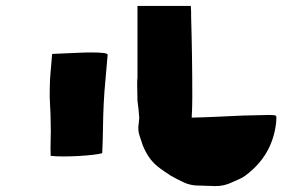

<svg xmlns="http://www.w3.org/2000/svg" viewBox="-20 -700 1040 648"><path d="M890 -312Q909 -312 911.5 -309Q914 -306 912 -287Q900 -176 809 -108Q800 -101 788.5 -96Q777 -91 766 -86Q736 -71 705 -72Q674 -73 643 -74Q620 -75 599 -85Q578 -95 558 -106Q546 -114 534 -122Q522 -130 511 -139Q494 -153 482 -171Q470 -189 462 -209Q457 -225 451.5 -240.5Q446 -256 447 -273Q448 -280 448.5 -287Q449 -294 450 -302Q449 -316 447.5 -331Q446 -346 444 -360Q443 -390 443 -413Q443 -436 444 -436V-680H624Q625 -671 625 -662Q625 -653 625 -645Q627 -577 628 -509Q629 -441 629 -373Q629 -356 628.5 -338.5Q628 -321 627 -303Q670 -304 713 -306Q756 -308 799 -310Q822 -311 844 -311Q866 -311 888 -312ZM325 -183Q315 -180 293.5 -177.5Q272 -175 245.5 -173.5Q219 -172 194 -172Q169 -172 151 -174Q150 -202 151 -230Q152 -258 151 -286Q151 -315 149 -344.5Q147 -374 148 -403Q148 -431 151 -460Q154 -489 156 -518L247 -522Q268 -523 291.5 -523Q315 -523 330.5 -521Q346 -519 343 -512Q340 -472 336 -431.5Q332 -391 330 -350Q328 -308 327.5 -266Q327 -224 325 -183Z"/></svg>

Font: Palette Mosaic
Style: Regular
Weight: 400
Designer: Shibuyafont
Version: Version 1.001